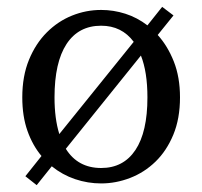

<svg xmlns="http://www.w3.org/2000/svg" viewBox="-20 -520 589 560"><path d="M172 -86Q207 -30 275 -30Q340 -30 375 -82.5Q410 -135 410 -236Q410 -310 391 -358ZM370 -398Q335 -445 275 -445Q209 -445 174 -391.5Q139 -338 139 -236Q139 -174 153 -129ZM440 -418Q469 -386 487 -340.5Q505 -295 505 -236Q505 -174 485.5 -127Q466 -80 433.5 -48.5Q401 -17 359.5 -1Q318 15 275 15Q236 15 199 2.5Q162 -10 131 -35L87 20L54 -6L101 -65Q75 -96 60 -138.5Q45 -181 45 -236Q45 -298 64.5 -345.5Q84 -393 116.5 -425.5Q149 -458 190 -474.5Q231 -491 275 -491Q311 -491 345.5 -480Q380 -469 410 -446L453 -500L486 -475Z"/></svg>

Font: SourceSerifPro
Style: Book
Weight: 400
Designer: Frank Grießhammer
Foundry: Adobe Systems Incorporated
Version: Version 1.014;PS Version 1.0;hotconv 1.0.73;makeotf.lib2.5.5